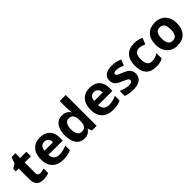

<svg xmlns="http://www.w3.org/2000/svg" viewBox="268 -2047 3344 3344"><g transform="rotate(-45 1939.5 -375.0)"><path d="M243.2 -545.9H396V-434.1H243.2V-170.9Q243.2 -140.1 260.5 -124.5Q277.8 -108.9 312 -108.9Q346.2 -108.9 401.9 -126V-15.1Q346.2 9.8 261.5 9.8Q176.8 9.8 135.5 -34.9Q94.2 -79.6 94.2 -170.9V-434.1H22.9V-497.1L105 -546.9L147.9 -662.1H243.2Z M951.2 -28.8Q876 9.8 759.3 9.8Q627.4 9.8 553.2 -63Q479 -135.7 479 -271Q479 -406.2 547.4 -480.5Q615.7 -556.2 734.4 -556.2Q853 -556.2 917 -490.2Q981.9 -424.8 981.9 -308.1V-235.8H629.9Q632.3 -171.9 667.7 -136.5Q703.1 -101.1 766.1 -101.1Q858.9 -101.1 951.2 -144ZM633.3 -335H842.3Q841.3 -389.6 813.7 -419.9Q786.1 -450.2 738.8 -450.2Q691.4 -450.2 664.3 -420.4Q637.2 -390.6 633.3 -335Z M1580.1 0H1465.8L1437 -70.8H1430.7Q1380.4 9.8 1275.9 9.8Q1179.2 9.8 1124.5 -64.7Q1069.8 -139.2 1069.8 -272.7Q1069.8 -406.2 1125.7 -481.2Q1181.6 -556.2 1282.2 -556.2Q1382.8 -556.2 1437 -475.6H1441.9Q1430.7 -538.6 1430.7 -585V-759.8H1580.1ZM1440.9 -271Q1440.9 -358.4 1413.6 -396.7Q1386.2 -435.1 1325.7 -435.1Q1275.4 -435.1 1248 -392.6Q1220.7 -350.1 1220.7 -270.3Q1220.7 -190.4 1248.3 -149.7Q1275.9 -108.9 1330.6 -108.9Q1385.3 -108.9 1412.1 -141.8Q1439 -174.8 1440.9 -254.9Z M2174.8 -28.8Q2099.6 9.8 1982.9 9.8Q1851.1 9.8 1776.9 -63Q1702.6 -135.7 1702.6 -271Q1702.6 -406.2 1771 -480.5Q1839.4 -556.2 1958 -556.2Q2076.7 -556.2 2140.6 -490.2Q2205.6 -424.8 2205.6 -308.1V-235.8H1853.5Q1856 -171.9 1891.4 -136.5Q1926.8 -101.1 1989.7 -101.1Q2082.5 -101.1 2174.8 -144ZM1856.9 -335H2065.9Q2064.9 -389.6 2037.4 -419.9Q2009.8 -450.2 1962.4 -450.2Q1915 -450.2 1887.9 -420.4Q1860.8 -390.6 1856.9 -335Z M2479.5 -99.1Q2560.5 -99.1 2560.5 -146Q2560.5 -169.9 2539.3 -184.1Q2518.1 -198.2 2442.4 -231.9Q2379.4 -258.3 2349.6 -280.8Q2320.3 -303.2 2306.9 -332.3Q2293.5 -361.3 2293.5 -403.8Q2293.5 -476.6 2349.9 -516.4Q2406.2 -556.2 2507.8 -556.2Q2609.4 -556.2 2701.7 -513.2L2656.7 -405.8Q2609.4 -425.8 2575.4 -435.8Q2541.5 -445.8 2507.3 -445.8Q2441.4 -445.8 2441.4 -410.2Q2441.4 -390.1 2462.9 -375.2Q2484.4 -360.4 2552 -333.5Q2619.6 -306.6 2649.4 -283.7Q2707.5 -239.7 2707.5 -158.7Q2707.5 -77.6 2648.9 -33.9Q2590.3 9.8 2479.5 9.8Q2368.7 9.8 2293.9 -22V-145Q2335.9 -125.5 2387.9 -112.3Q2439.9 -99.1 2479.5 -99.1Z M3045.4 9.8Q2790.5 9.8 2790.5 -270Q2790.5 -408.7 2859.9 -482.4Q2929.2 -556.2 3058.6 -556.2Q3153.8 -556.2 3228 -519L3184.6 -403.8Q3105.5 -436 3058.6 -436Q2942.4 -436 2942.4 -273.4Q2942.4 -110.8 3058.6 -110.8Q3140.6 -110.8 3211.4 -158.2V-30.8Q3173.3 -6.3 3138.2 1Q3101.6 9.8 3045.4 9.8Z M3574.7 -556.2Q3649.9 -556.2 3709.2 -522.2Q3768.6 -488.3 3801 -424.6Q3833.5 -360.8 3833.5 -278.8Q3833.5 -276.4 3833.5 -273.9Q3833.5 -140.6 3763.2 -65.4Q3692.9 9.8 3567.4 9.8Q3565.4 9.8 3563 9.8Q3487.8 9.8 3428.5 -24.7Q3369.1 -59.1 3336.7 -123Q3304.2 -187 3304.2 -269Q3304.2 -271.5 3304.2 -273.9Q3304.2 -407.7 3374 -481.4Q3443.8 -556.2 3570.3 -556.2Q3572.3 -556.2 3574.7 -556.2ZM3654.3 -396.2Q3627.4 -436 3568.4 -436Q3509.3 -436 3482.7 -396.5Q3456.1 -356.9 3456.1 -274.2Q3456.1 -191.4 3483.2 -150.6Q3510.3 -109.9 3569.1 -109.9Q3627.9 -109.9 3654.5 -150.4Q3681.2 -190.9 3681.2 -273.7Q3681.2 -356.4 3654.3 -396.2Z"/></g></svg>

Font: Open Sans Hebrew
Style: Bold
Weight: 700
Foundry: Ascender Corporation, Yanek Iontef
Version: Version 2.001;PS 002.001;hotconv 1.0.70;makeotf.lib2.5.58329